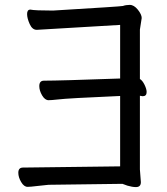

<svg xmlns="http://www.w3.org/2000/svg" viewBox="-20 -741 678 778"><path d="M530.8 17.1Q516.1 17.1 496.1 11.2L476.1 3.9L176.8 7.8Q154.8 9.8 128.9 12.9Q103 16.1 91.8 16.1Q77.1 16.1 65.7 -3.4Q54.2 -22.9 54.2 -41Q54.2 -62 73.2 -62L466.8 -66.9V-352.1Q252.9 -342.8 213.9 -337.9Q188 -335 176.8 -335Q162.1 -335 150.6 -354.5Q139.2 -374 139.2 -392.1Q139.2 -414.1 158.2 -414.1Q221.2 -414.1 466.8 -422.9V-640.1L128.9 -620.1Q110.8 -620.1 100.3 -643.6Q89.8 -667 89.8 -684.1Q89.8 -702.1 103 -702.1Q121.1 -698.2 194.8 -698.2Q471.2 -714.8 478 -716.8Q490.2 -721.2 505.9 -721.2Q522.9 -721.2 538.6 -701.7Q554.2 -682.1 554.2 -668L546.9 -621.1V-420.9Q557.1 -415 565.7 -397.5Q574.2 -379.9 574.2 -368.2Q574.2 -351.1 558.1 -351.1L546.9 -353V-54.2L550.8 -2.9Q550.8 17.1 530.8 17.1Z"/></svg>

Font: LXGW WenKai Screen
Style: Regular
Weight: 400
Designer: LXGW / Fontworks Inc.
Foundry: LXGW / Fontworks Inc.
Version: Version 1.510;January 18,2025